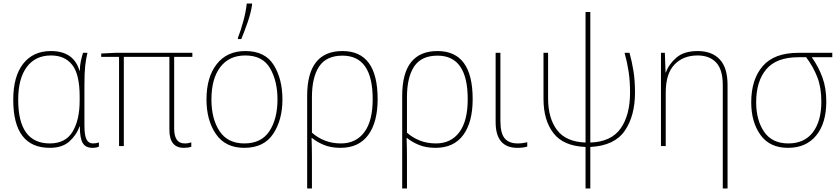

<svg xmlns="http://www.w3.org/2000/svg" viewBox="-20 -827 4755 1087"><path d="M262 10Q332 10 372.5 -26Q413 -62 430 -111H432Q432 -46 448 -18Q464 10 504 10Q526 10 540 3V-21Q525 -15 506 -15Q482 -15 470 -37Q458 -59 458 -119V-348Q458 -416 462.5 -455.5Q467 -495 475 -528H450Q443 -506 437.5 -480Q432 -454 432 -427H430Q397 -538 268 -538Q168 -538 111.5 -466.5Q55 -395 55 -262Q55 10 262 10ZM262 -15Q83 -15 83 -262Q83 -382 131.5 -447.5Q180 -513 269 -513Q347 -513 389 -459.5Q431 -406 431 -281V-258Q431 -148 391 -81.5Q351 -15 262 -15Z M1025 -15Q966 -15 966 -100V-505H1069V-528H633L553 -524V-505H654V0H681V-505H939V-92Q939 10 1021 10Q1045 10 1063 4V-21Q1057 -19 1048 -17Q1039 -15 1025 -15Z M1579 -264Q1579 -379 1530 -458.5Q1481 -538 1369 -538Q1265 -538 1207 -464Q1149 -390 1149 -264Q1149 -146 1202.5 -68Q1256 10 1363 10Q1474 10 1526.5 -69Q1579 -148 1579 -264ZM1177 -264Q1177 -381 1227 -447Q1277 -513 1369 -513Q1467 -513 1509 -440.5Q1551 -368 1551 -264Q1551 -155 1505.5 -85Q1460 -15 1363 -15Q1269 -15 1223 -84.5Q1177 -154 1177 -264ZM1327 -606H1346Q1362 -644 1381 -698Q1400 -752 1407 -798V-807H1377Q1372 -759 1357 -705Q1342 -651 1327 -613Z M1919 -512Q2090 -512 2090 -266Q2090 -142 2042.5 -78.5Q1995 -15 1910 -15Q1860 -15 1818.5 -31.5Q1777 -48 1746 -76V-276Q1746 -390 1787 -451Q1828 -512 1919 -512ZM2118 -266Q2118 -538 1919 -538Q1719 -538 1719 -284V240H1746V63Q1746 34 1745.5 10.5Q1745 -13 1744 -46H1746Q1774 -23 1814 -6.5Q1854 10 1908 10Q2011 10 2064.5 -62.5Q2118 -135 2118 -266Z M2457 -512Q2628 -512 2628 -266Q2628 -142 2580.5 -78.5Q2533 -15 2448 -15Q2398 -15 2356.5 -31.5Q2315 -48 2284 -76V-276Q2284 -390 2325 -451Q2366 -512 2457 -512ZM2656 -266Q2656 -538 2457 -538Q2257 -538 2257 -284V240H2284V63Q2284 34 2283.5 10.5Q2283 -13 2282 -46H2284Q2312 -23 2352 -6.5Q2392 10 2446 10Q2549 10 2602.5 -62.5Q2656 -135 2656 -266Z M2813 -528H2786V-136Q2786 10 2909 10Q2942 10 2965 3V-22Q2939 -15 2911 -15Q2861 -15 2837 -44Q2813 -73 2813 -143Z M3322 -759H3295V-20Q3184 -24 3133.5 -91Q3083 -158 3083 -270V-528H3057V-267Q3057 -146 3113.5 -73Q3170 0 3295 5V240H3322V5Q3459 -2 3517 -86.5Q3575 -171 3575 -303Q3575 -371 3566.5 -424Q3558 -477 3544 -528H3516Q3531 -474 3539 -421Q3547 -368 3547 -303Q3547 -175 3493.5 -99.5Q3440 -24 3322 -20Z M3930 -538Q3852 -538 3809 -500.5Q3766 -463 3750 -417H3748L3744 -528H3722V0H3749V-302Q3749 -410 3798.5 -461.5Q3848 -513 3929 -513Q3997 -513 4034.5 -473Q4072 -433 4072 -345V240H4099V-346Q4099 -444 4054.5 -491Q4010 -538 3930 -538Z M4658 -252Q4658 -328 4636.5 -387.5Q4615 -447 4576 -503H4692V-528H4500Q4363 -528 4298 -452.5Q4233 -377 4233 -248Q4233 -136 4285.5 -63Q4338 10 4441 10Q4544 10 4601 -60Q4658 -130 4658 -252ZM4261 -248Q4261 -367 4318.5 -435Q4376 -503 4500 -503H4544Q4585 -448 4607.5 -389.5Q4630 -331 4630 -252Q4630 -141 4582 -78Q4534 -15 4443 -15Q4351 -15 4306 -81Q4261 -147 4261 -248Z"/></svg>

Font: Noto Sans Display Thin
Style: Regular
Weight: 250
Designer: Monotype Design Team
Foundry: Monotype Imaging Inc.
Version: Version 1.900